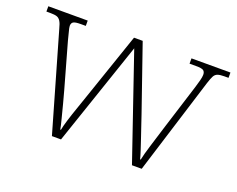

<svg xmlns="http://www.w3.org/2000/svg" viewBox="-91 -694 1050 852"><g transform="rotate(20 434.0 -268.0)"><path d="M86 -458Q80 -482 73 -493Q66 -504 55.5 -507.5Q45 -511 24 -511H6V-536H192V-511H168Q142 -511 133.5 -505.5Q125 -500 125 -487Q125 -479 131 -457.5Q137 -436 140 -422L200 -209Q207 -185 215.5 -151.5Q224 -118 232 -87.5Q240 -57 243 -40H246Q249 -57 258.5 -88Q268 -119 280 -153Q292 -187 300 -211L411 -535H452L559 -226Q565 -208 574 -181.5Q583 -155 592.5 -127Q602 -99 610 -74.5Q618 -50 621 -37H624Q629 -62 643 -107.5Q657 -153 675 -211L741 -421Q747 -440 751.5 -457.5Q756 -475 756 -485Q756 -499 748 -505Q740 -511 712 -511H682V-536H866V-511H846Q826 -511 815 -507Q804 -503 798 -492Q792 -481 784 -456L642 0H596L428 -491L261 0H218Z"/></g></svg>

Font: Noto Serif Gujarati ExtraLight
Style: Regular
Weight: 250
Version: Version 2.102